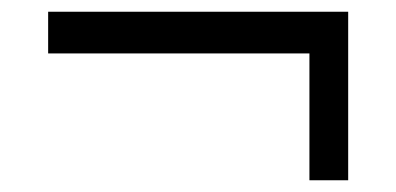

<svg xmlns="http://www.w3.org/2000/svg" viewBox="-20 -462 675 327"><path d="M573 -442H62V-371H507V-155H573Z"/></svg>

Font: TPK Tissa Web Quiz
Style: Regular
Weight: 400
Designer: Jacques Le Bailly, Suppakit Chalermlarp | Katatrad Co.,Ltd.
Foundry: Jacques Le Bailly, Cadson Demak Co.,Ltd.
Version: Version 5.000;Glyphs 3.1.2 (3151)